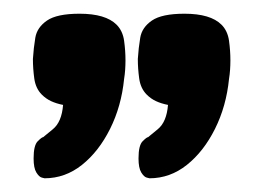

<svg xmlns="http://www.w3.org/2000/svg" viewBox="-20 -711 385 280"><path d="M45 -451Q45 -451 41 -452Q37 -453 33 -459.5Q29 -466 29 -480Q29 -499 35 -505Q41 -511 43 -511Q44 -512 57 -522.5Q70 -533 72 -558Q62 -560 54.5 -563.5Q47 -567 41 -573Q32 -582 30 -596.5Q28 -611 28 -625Q29 -641 31.5 -656Q34 -671 48.5 -681Q63 -691 96 -691Q134 -691 150 -675Q159 -666 161 -651.5Q163 -637 163 -623Q163 -616 162.5 -609Q162 -602 161 -596Q157 -556 140.5 -523Q124 -490 99.5 -470.5Q75 -451 45 -451ZM198 -451Q198 -451 194 -452Q190 -453 186 -459.5Q182 -466 182 -480Q182 -499 188 -505Q194 -511 196 -511Q197 -512 210 -522.5Q223 -533 225 -558Q215 -560 207.5 -563.5Q200 -567 194 -573Q185 -582 183 -596.5Q181 -611 181 -625Q182 -641 184.5 -656Q187 -671 201.5 -681Q216 -691 249 -691Q287 -691 303 -675Q312 -666 314 -651.5Q316 -637 316 -623Q316 -616 315.5 -609Q315 -602 314 -596Q310 -556 293.5 -523Q277 -490 252.5 -470.5Q228 -451 198 -451Z"/></svg>

Font: Fredoka Medium
Style: Regular
Weight: 500
Designer: Ben Nathan
Foundry: Milena B. Brandão, Ben Nathan
Version: Version 2.001